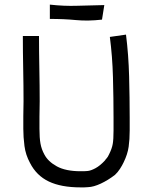

<svg xmlns="http://www.w3.org/2000/svg" viewBox="-20 -805 640 832"><path d="M456 -645 526 -655Q537 -568 539.5 -474Q542 -380 542 -294V-239Q542 -201 537.5 -169Q533 -137 516 -102Q510 -89 500 -73.5Q490 -58 478 -47Q448 -24 417 -9.5Q386 5 362 6Q353 7 345 7Q337 7 329 7Q245 7 191.5 -18.5Q138 -44 110 -99Q91 -134 86 -172.5Q81 -211 81 -247V-302Q81 -318 81.5 -334Q82 -350 82 -366Q82 -432 80.5 -507.5Q79 -583 79 -649H149Q149 -583 150.5 -508Q152 -433 152 -366Q152 -349 151.5 -332.5Q151 -316 151 -300V-247Q151 -207 155.5 -182.5Q160 -158 172 -136Q188 -105 226.5 -84Q265 -63 329 -63Q335 -63 343 -63Q351 -63 359 -64Q373 -65 393.5 -76Q414 -87 435 -110Q438 -115 442.5 -119.5Q447 -124 453 -137Q465 -161 468.5 -181Q472 -201 472 -239V-294Q472 -380 469.5 -470.5Q467 -561 456 -645ZM432 -783 422 -720Q361 -713 309.5 -718Q258 -723 196 -723V-785Q258 -778 314.5 -780Q371 -782 432 -783Z"/></svg>

Font: Syne
Style: Italic
Weight: 400
Italic angle: -9°
Designer: Lucas Descroix
Foundry: Bonjour Monde
Version: Version 2.000; ttfautohint (v1.8.3)